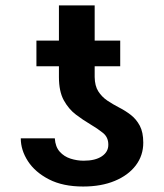

<svg xmlns="http://www.w3.org/2000/svg" viewBox="-20 -678 603 708"><path d="M379.4 -145Q379.4 -171.9 359.9 -187.7Q340.3 -203.6 313 -219.7Q287.1 -234.9 260.3 -255.1Q233.4 -275.4 215.3 -308.1Q197.3 -340.8 197.3 -394V-433.6H114.3V-528.3H197.3V-658.2H329.1V-528.3H423.3V-433.6H329.1V-394Q329.6 -361.3 342.5 -341.1Q355.5 -320.8 375.7 -307.1Q396 -293.5 418.9 -281.7Q441.9 -270 462.2 -254.4Q482.4 -238.8 495.4 -214.6Q508.3 -190.4 508.3 -151.9Q508.3 -104.5 480.7 -68.1Q453.1 -31.7 403.3 -11Q353.5 9.8 286.6 9.8Q211.9 9.8 160.6 -16.6Q109.4 -43 83 -83.7Q56.6 -124.5 56.6 -168H182.1Q184.1 -136.7 200.2 -118.7Q216.3 -100.6 240.2 -93Q264.2 -85.4 288.6 -85.4Q331.5 -85.4 355.7 -101.8Q379.9 -118.2 379.4 -145Z"/></svg>

Font: Inter SemiBold
Style: Regular
Weight: 600
Designer: Rasmus Andersson
Foundry: rsms
Version: Version 4.001;git-9221beed3